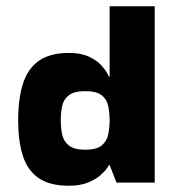

<svg xmlns="http://www.w3.org/2000/svg" viewBox="-20 -583 563 613"><path d="M200 10Q138 10 102.5 -15Q67 -40 52.5 -87Q38 -134 38 -198Q38 -267 53 -315Q68 -363 103.5 -388.5Q139 -414 200 -414Q238 -414 263 -402.5Q288 -391 302 -376Q316 -361 322 -349.5Q328 -338 328 -338H330V-563H474V0H352L330 -56H328Q328 -56 321.5 -46Q315 -36 300 -23Q285 -10 260.5 0Q236 10 200 10ZM252 -105Q288 -105 304.5 -118.5Q321 -132 325.5 -153.5Q330 -175 330 -199Q330 -223 325.5 -244.5Q321 -266 304.5 -279Q288 -292 252 -292Q217 -292 200 -279Q183 -266 178.5 -244.5Q174 -223 174 -199Q174 -175 178.5 -153.5Q183 -132 200 -118.5Q217 -105 252 -105Z"/></svg>

Font: Darker Grotesque Light Black
Style: Regular
Weight: 900
Version: Version 1.000;gftools[0.9.28]